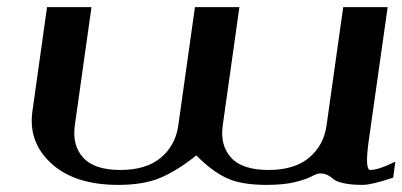

<svg xmlns="http://www.w3.org/2000/svg" viewBox="-20 -520 1132 540"><path d="M729.5 0Q657.2 0 615.7 -20Q574.2 -40 532.2 -83Q478.5 -40 431.2 -20Q383.8 0 312.5 0Q190.4 0 124.5 -60.1Q58.6 -120.1 71.3 -208L112.3 -500H237.3L190.4 -167Q182.6 -111.3 213.9 -76.7Q245.1 -42 318.4 -42Q391.6 -42 432.6 -76.7Q473.6 -111.3 481.4 -167L528.3 -500H653.3L606.4 -167Q598.6 -111.3 629.9 -76.7Q661.1 -42 735.4 -42Q808.6 -42 849.6 -76.7Q890.6 -111.3 898.4 -167L945.3 -500H1070.3L1016.6 -121.1Q1005.9 -42 1021.5 -42Q1044.9 -42 1091.8 -65.4L1085.9 -20.5Q1025.4 0 1000 0Q966.8 0 945.8 -4.9Q924.8 -9.8 918 -16.1Q911.1 -22.5 901.9 -27.3Q892.6 -32.2 879.9 -32.2Q872.1 -32.2 856.4 -23.9Q840.8 -15.6 809.6 -7.8Q778.3 0 729.5 0Z"/></svg>

Font: okolaks
Style: BoldItalic
Weight: 600
Width: 8
Italic angle: -8°
Version: Version 000.6.0